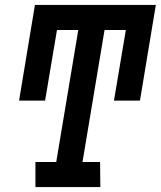

<svg xmlns="http://www.w3.org/2000/svg" viewBox="-20 -755 649 775"><path d="M385 0H123V-101H207L296 -634H210L162 -349H57L121 -735H609L545 -349H440L488 -634H402L313 -101H384Z"/></svg>

Font: Iosevka HT Extended
Style: Bold Italic
Weight: 700
Width: 7
Italic angle: -9°
Monospace: yes
Designer: Belleve Invis
Foundry: Belleve Invis
Version: Version 32.3.0; ttfautohint (v1.8.4)